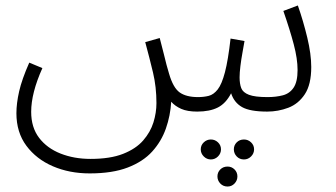

<svg xmlns="http://www.w3.org/2000/svg" viewBox="-20 -403 1227 702"><path d="M308 231Q234 231 173.5 205Q113 179 76.5 130Q40 81 40 11Q40 -25 50 -69Q60 -113 87 -174L135 -154Q94 -63 94 6Q94 63 123 101Q152 139 201.5 158.5Q251 178 311 178Q383 178 430 159.5Q477 141 503.5 110.5Q530 80 541 44.5Q552 9 552 -26Q552 -85 539.5 -137.5Q527 -190 511 -249L564 -264Q574 -226 579.5 -203.5Q585 -181 589 -165.5Q593 -150 598 -134Q613 -82 637 -65Q661 -48 704 -48Q725 -48 743 -52.5Q761 -57 776 -76Q791 -95 802.5 -139Q814 -183 823 -262L874 -253Q871 -235 866.5 -210.5Q862 -186 859 -161.5Q856 -137 856 -120Q856 -97 862 -81Q868 -65 890 -56.5Q912 -48 958 -48Q989 -48 1014 -54.5Q1039 -61 1053.5 -82.5Q1068 -104 1068 -147Q1068 -188 1054 -241Q1040 -294 1016 -363L1069 -383Q1089 -326 1103.5 -265.5Q1118 -205 1118 -158Q1118 -94 1094.5 -58.5Q1071 -23 1034 -9Q997 5 957 5Q894 5 865 -11.5Q836 -28 825 -62Q806 -25 776.5 -10Q747 5 701 5Q665 5 642.5 -5Q620 -15 606 -31Q603 20 586.5 67Q570 114 536.5 151Q503 188 447 209.5Q391 231 308 231ZM872 180Q856 180 845.5 169Q835 158 835 143Q835 128 845.5 117.5Q856 107 872 107Q887 107 898 117.5Q909 128 909 143Q909 158 898 169Q887 180 872 180ZM751 180Q736 180 725 169Q714 158 714 143Q714 128 725 117.5Q736 107 751 107Q766 107 777 117.5Q788 128 788 143Q788 158 777 169Q766 180 751 180ZM812 279Q796 279 785.5 268Q775 257 775 242Q775 227 785.5 216.5Q796 206 812 206Q827 206 837.5 216.5Q848 227 848 242Q848 257 837.5 268Q827 279 812 279Z"/></svg>

Font: Noto Sans Arabic Light
Style: Regular
Weight: 300
Designer: Monotype Design Team, Nadine Chahine, Nizar Qandah and Khaled Hosny
Foundry: Monotype Imaging Inc.
Version: Version 2.012; ttfautohint (v1.8.4.7-5d5b)